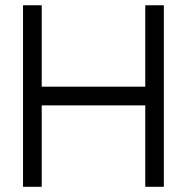

<svg xmlns="http://www.w3.org/2000/svg" viewBox="-20 -717 717 737"><path d="M68.4 0V-696.8H140.1V-384.3H537.6V-696.8H608.9V0H537.6V-312.5H140.1V0Z"/></svg>

Font: Basically A Sans Serif
Style: Regular
Weight: 400
Designer: Hyung-Suk Kim
Foundry: Mental Design
Version: 1.000